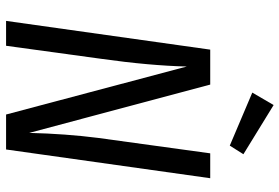

<svg xmlns="http://www.w3.org/2000/svg" viewBox="-168 -776 943 648"><g transform="rotate(90 304.0 -451.5)"><path d="M484 0H366L204 -610Q201 -484 178 -321L134 0H50L147 -689H265L428 -78Q431 -201 445 -311L497 -689H581ZM500 -801 471 -755 292 -831 334 -903Z"/></g></svg>

Font: Fira Sans Condensed
Style: Italic
Weight: 400
Width: 3
Italic angle: -8°
Designer: bBox Type GmbH & Carrois Corporate GbR & Edenspiekermann AG
Foundry: bBox Type GmbH & Carrois Corporate GbR & Edenspiekermann AG
Version: Version 4.301